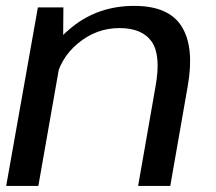

<svg xmlns="http://www.w3.org/2000/svg" viewBox="-20 -616 714 636"><path d="M0.5 0H107L189 -466.5L190 -591.5H105.5ZM437.5 0H544L602 -331.5Q624.5 -459.5 582 -528Q539.5 -596.5 424.5 -596.5Q305.5 -596.5 218.2 -526Q131 -455.5 117.5 -379.5L163 -343Q177 -421.5 238 -472.2Q299 -523 375.5 -523Q451 -523 482.5 -478Q514 -433 495 -328.5Z"/></svg>

Font: Anybody SemiExpanded
Style: Italic
Weight: 400
Width: 6
Italic angle: -10°
Version: Version 1.113;gftools[0.9.25]